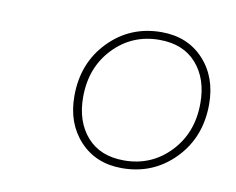

<svg xmlns="http://www.w3.org/2000/svg" viewBox="-49 -771 564 458"><g transform="rotate(10 233.0 -542.0)"><path d="M271 -374Q208 -374 169 -416Q130 -458 130 -524Q130 -604 181.5 -657Q233 -710 309 -710Q372 -710 411 -668Q450 -626 450 -560Q450 -480 398.5 -427Q347 -374 271 -374ZM273 -393Q339 -393 384 -440Q429 -487 429 -559Q429 -618 397 -654.5Q365 -691 307 -691Q241 -691 196 -644Q151 -597 151 -525Q151 -466 183 -429.5Q215 -393 273 -393Z"/></g></svg>

Font: IBM Plex Sans Thin
Style: Italic
Weight: 100
Italic angle: -11.31°
Designer: Mike Abbink, Paul van der Laan, Pieter van Rosmalen
Foundry: Bold Monday
Version: Version 3.0